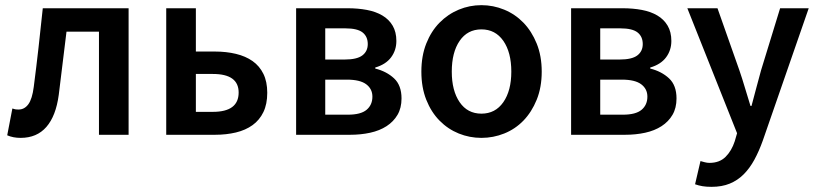

<svg xmlns="http://www.w3.org/2000/svg" viewBox="-20 -523 3170 745"><path d="M60 12Q31 12 8 2L28 -102Q33 -100 38.5 -99Q44 -98 52 -98Q75 -98 90 -118.5Q105 -139 111 -186Q121 -263 129.5 -338.5Q138 -414 146 -491H479V0H364V-400H238Q230 -339 223 -277.5Q216 -216 208 -155Q197 -73 160 -30.5Q123 12 60 12Z M625 0V-491H740V-323H814Q858 -323 895.5 -314Q933 -305 960 -286Q987 -267 1002 -236.5Q1017 -206 1017 -163Q1017 -119 1002 -88Q987 -57 960 -37.5Q933 -18 895.5 -9Q858 0 814 0ZM740 -89H806Q906 -89 906 -164Q906 -236 806 -236H740Z M1129 0V-491H1328Q1369 -491 1403.5 -484.5Q1438 -478 1463.5 -463Q1489 -448 1503.5 -423.5Q1518 -399 1518 -364Q1518 -328 1497.5 -300.5Q1477 -273 1436 -261V-257Q1480 -246 1509 -219Q1538 -192 1538 -141Q1538 -104 1522.5 -77.5Q1507 -51 1480 -33.5Q1453 -16 1416.5 -8Q1380 0 1338 0ZM1242 -292H1317Q1365 -292 1386 -308Q1407 -324 1407 -352Q1407 -381 1387 -397Q1367 -413 1320 -413H1242ZM1242 -78H1330Q1380 -78 1402.5 -97Q1425 -116 1425 -148Q1425 -178 1401 -196Q1377 -214 1326 -214H1242Z M1848 12Q1802 12 1760 -5Q1718 -22 1685.5 -55Q1653 -88 1634 -136Q1615 -184 1615 -245Q1615 -306 1634 -354Q1653 -402 1685.5 -435Q1718 -468 1760 -485.5Q1802 -503 1848 -503Q1894 -503 1936.5 -485.5Q1979 -468 2011 -435Q2043 -402 2062.5 -354Q2082 -306 2082 -245Q2082 -184 2062.5 -136Q2043 -88 2011 -55Q1979 -22 1936.5 -5Q1894 12 1848 12ZM1848 -82Q1902 -82 1933 -126.5Q1964 -171 1964 -245Q1964 -320 1933 -364.5Q1902 -409 1848 -409Q1794 -409 1763.5 -364.5Q1733 -320 1733 -245Q1733 -171 1763.5 -126.5Q1794 -82 1848 -82Z M2196 0V-491H2395Q2436 -491 2470.5 -484.5Q2505 -478 2530.5 -463Q2556 -448 2570.5 -423.5Q2585 -399 2585 -364Q2585 -328 2564.5 -300.5Q2544 -273 2503 -261V-257Q2547 -246 2576 -219Q2605 -192 2605 -141Q2605 -104 2589.5 -77.5Q2574 -51 2547 -33.5Q2520 -16 2483.5 -8Q2447 0 2405 0ZM2309 -292H2384Q2432 -292 2453 -308Q2474 -324 2474 -352Q2474 -381 2454 -397Q2434 -413 2387 -413H2309ZM2309 -78H2397Q2447 -78 2469.5 -97Q2492 -116 2492 -148Q2492 -178 2468 -196Q2444 -214 2393 -214H2309Z M2741 202Q2721 202 2706 199.5Q2691 197 2677 192L2698 102Q2705 104 2714.5 106.5Q2724 109 2733 109Q2772 109 2795.5 85.5Q2819 62 2831 25L2840 -6L2647 -491H2764L2849 -250Q2860 -218 2870.5 -182.5Q2881 -147 2892 -112H2896Q2905 -146 2914.5 -181.5Q2924 -217 2933 -250L3007 -491H3118L2940 22Q2925 64 2907 97Q2889 130 2865.5 153.5Q2842 177 2811.5 189.5Q2781 202 2741 202Z"/></svg>

Font: Processing Sans Pro Semibold
Style: Regular
Weight: 600
Designer: Paul D. Hunt
Foundry: Adobe Systems Incorporated
Version: Version 2.020;PS 2.000;hotconv 1.0.86;makeotf.lib2.5.63406